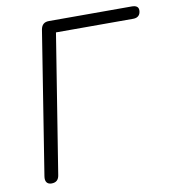

<svg xmlns="http://www.w3.org/2000/svg" viewBox="-80 -775 761 851"><g transform="rotate(-10 300.0 -349.5)"><path d="M84 6C105 6 116 -5 119 -25L219 -650H567C588 -650 600 -662 600 -683C600 -698 589 -705 570 -705H197C176 -705 164 -695 160 -673L58 -31C54 -7 64 6 84 6Z"/></g></svg>

Font: SN Pro Light
Style: Italic
Weight: 300
Italic angle: -8.99998°
Designer: Tobias Whetton
Foundry: Supernotes
Version: Version 1.001;Glyphs 3.2 (3249)